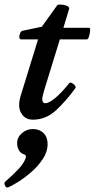

<svg xmlns="http://www.w3.org/2000/svg" viewBox="-34 -525 425 863"><path d="M113 13Q85 13 68.5 -6.5Q52 -26 52 -51Q52 -62 53.5 -71Q55 -80 57 -88L137 -348H60Q54 -348 53 -357Q52 -366 56.5 -376Q61 -386 69 -387L154 -405L223 -501Q226 -505 239.5 -504.5Q253 -504 265 -499.5Q277 -495 277 -486L251 -400H367Q372 -400 371 -387Q370 -374 366 -361Q362 -348 357 -348H235L163 -114Q160 -103 158 -94Q156 -85 156 -79Q156 -61 170 -61Q185 -61 212.5 -83Q240 -105 277 -151Q281 -156 289 -152Q297 -148 302.5 -141Q308 -134 305 -129Q263 -71 217.5 -29Q172 13 113 13ZM3 317Q-6 321 -11.5 309Q-17 297 -11 292Q26 260 50 234Q74 208 81 186Q86 173 75 169Q58 164 50.5 149.5Q43 135 43 118Q43 92 64.5 73.5Q86 55 114 55Q143 55 161.5 73Q180 91 180 123Q180 157 158.5 189.5Q137 222 106.5 248.5Q76 275 47 293Q18 311 3 317Z"/></svg>

Font: Junicode
Style: Bold Italic
Weight: 700
Italic angle: -11°
Designer: Peter S. Baker
Version: Version 2.100; ttfautohint (v1.8.4)